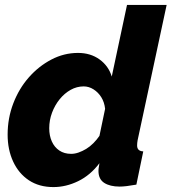

<svg xmlns="http://www.w3.org/2000/svg" viewBox="-20 -750 697 780"><path d="M197 10Q139 10 97.5 -17.5Q56 -45 33.5 -93.5Q11 -142 11 -203Q11 -270 34 -330Q57 -390 97 -435.5Q137 -481 188.5 -508Q240 -535 297 -535Q348 -535 384.5 -508.5Q421 -482 434 -439L496 -730H657L539 -180Q538 -174 537.5 -169Q537 -164 537 -159Q537 -136 562 -135L534 0Q512 4 495 6Q478 8 466 8Q427 8 403.5 -7Q380 -22 380 -56Q380 -60 380.5 -64.5Q381 -69 382 -74.5Q383 -80 384 -87Q347 -38 297.5 -14Q248 10 197 10ZM269 -125Q284 -125 299.5 -130.5Q315 -136 330 -145Q345 -154 359 -168Q373 -182 384 -198L407 -308Q404 -335 391.5 -355Q379 -375 360 -387Q341 -399 320 -399Q292 -399 267 -385Q242 -371 222.5 -347Q203 -323 191.5 -292.5Q180 -262 180 -229Q180 -199 190.5 -175.5Q201 -152 221 -138.5Q241 -125 269 -125Z"/></svg>

Font: Raleway Thin ExtraBold
Style: Italic
Weight: 800
Italic angle: -12°
Version: Version 4.026